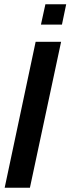

<svg xmlns="http://www.w3.org/2000/svg" viewBox="-20 -885 332 905"><path d="M2 0 148 -688H268L121 0ZM173 -769 194 -865H292L272 -769Z"/></svg>

Font: Saira Condensed SemiBold
Style: Italic
Weight: 600
Width: 3
Italic angle: -12°
Designer: Hector Gatti with collaboration of the Omnibus-Type team
Foundry: Omnibus-Type
Version: Version 1.101